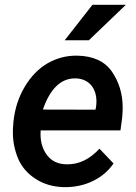

<svg xmlns="http://www.w3.org/2000/svg" viewBox="-20 -770 565 800"><path d="M249.5 -602.1H350.1L504.4 -750H365.2ZM247.1 9.8C248.5 9.8 250 9.8 251.5 9.8C293 9.8 331.1 1.5 366.7 -15.6C402.3 -32.7 431.2 -57.1 453.1 -88.9L394.5 -150.4C354 -106.9 310.1 -85.4 262.2 -85.4C260.3 -85.4 258.8 -85.4 256.8 -85.4C222.2 -85.9 195.3 -98.6 176.8 -122.6C158.2 -146.5 148.9 -175.8 148.9 -210.9C148.9 -215.8 148.9 -221.2 149.4 -226.6H481.9L488.8 -277.3C490.2 -292.5 491.2 -307.1 491.2 -321.3C491.2 -378.4 476.1 -428.2 446.3 -471.7C416.5 -514.6 368.7 -536.6 302.7 -538.1C300.8 -538.1 298.8 -538.1 296.9 -538.1C254.9 -538.1 214.8 -527.3 177.7 -505.9C140.1 -483.9 108.9 -451.7 83.5 -409.2C57.6 -366.2 42 -317.9 36.1 -264.2L34.7 -244.1C33.7 -234.9 33.7 -226.1 33.7 -216.8C33.7 -180.2 41 -144.5 55.2 -109.9C69.8 -75.2 94.2 -46.9 127.9 -24.9C161.6 -2.9 201.2 8.8 247.1 9.8ZM296.4 -443.4C342.8 -441.4 373 -413.6 380.4 -367.2C381.3 -360.4 381.8 -354 381.8 -347.2C381.8 -339.4 381.3 -331.5 379.9 -323.2L377.9 -313L158.7 -313.5C188.5 -399.9 233.4 -443.4 292.5 -443.4C293.9 -443.4 294.9 -443.4 296.4 -443.4Z"/></svg>

Font: Roboto Medium
Style: Italic
Weight: 500
Italic angle: -12°
Designer: Google
Version: Version 2.137; 2017